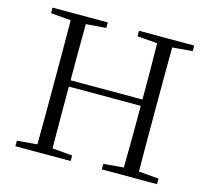

<svg xmlns="http://www.w3.org/2000/svg" viewBox="-104 -847 1059 970"><g transform="rotate(15 425.5 -362.5)"><path d="M507 -696 612 -688C614 -591 614 -493 614 -394H238C238 -493 238 -592 239 -688L344 -696V-725H55V-696L160 -687C161 -590 161 -490 161 -390V-335C161 -235 161 -136 160 -38L55 -29V0H344V-29L239 -38C238 -135 238 -235 238 -361H614C614 -235 614 -135 612 -38L507 -29V0H796V-29L691 -38C690 -137 690 -235 690 -335V-390C690 -490 690 -590 691 -687L796 -696V-725H507Z"/></g></svg>

Font: Noto Serif CJK SC Light
Style: Regular
Weight: 300
Designer: Ryoko NISHIZUKA 西塚涼子 (kana & ideographs); Frank Grießhammer (Latin, Greek & Cyrillic); Wenlong ZHANG 张文龙 (bopomofo); San
Foundry: Adobe
Version: Version 2.001;hotconv 1.1.0;makeotfexe 2.6.0